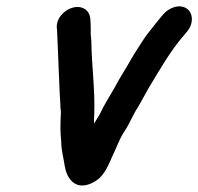

<svg xmlns="http://www.w3.org/2000/svg" viewBox="-20 -543 619 599"><path d="M157 -458 158 -450C160 -388 164 -320 166 -257L168 -223C168 -212 169 -202 170 -194C169 -176 168 -144 169 -127L171 -101C171 -74 179 -47 182 -25C187 8 211 53 265 29C304 11 314 -19 333 -61C343 -81 352 -107 363 -125C380 -149 387 -168 402 -195C416 -217 431 -246 443 -267C478 -325 512 -385 554 -433L564 -445C586 -472 581 -504 563 -516C540 -532 507 -519 489 -498L479 -486C472 -477 466 -470 462 -465L451 -451C434 -431 420 -408 406 -386C398 -374 398 -373 389 -358C371 -326 354 -301 336 -267C322 -242 303 -213 292 -188C287 -178 279 -168 274 -157C273 -165 273 -174 274 -185C277 -261 266 -337 265 -413L263 -437V-457C262 -482 264 -501 246 -514C213 -537 156 -502 157 -458Z"/></svg>

Font: Electronic
Style: UltBlkIt
Weight: 500
Version: Version 1.011